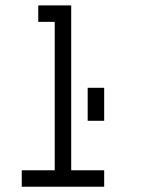

<svg xmlns="http://www.w3.org/2000/svg" viewBox="-20 -708 540 728"><path d="M375 0V-62.5H250Q250 -62.5 250 -687.5H125V-625H187.5V-62.5H62.5V0ZM312.5 -375Q312.5 -375 312.5 -250H375Q375 -250 375 -375Z"/></svg>

Font: Unifont
Style: Regular
Weight: 500
Version: Version 15.1.04